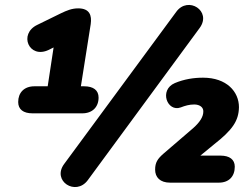

<svg xmlns="http://www.w3.org/2000/svg" viewBox="-20 -743 1024 781"><path d="M112 -282H315C356 -282 381 -308 381 -346C381 -376 360 -392 322 -392H309L349 -645C354 -680 345 -709 298 -709C272 -709 251 -700 228 -689L132 -642C54 -605 98 -502 178 -540L198 -550L174 -392H120C78 -392 54 -366 54 -328C54 -298 75 -282 112 -282ZM337 -10 792 -629C843 -698 745 -761 697 -695L241 -76C190 -7 288 56 337 -10ZM672 0H870C911 0 935 -25 935 -65C935 -94 914 -110 877 -110H795L851 -156C925 -214 951 -251 952 -307C952 -370 902 -427 806 -427C768 -427 729 -421 691 -405C626 -377 660 -286 715 -306C733 -313 750 -318 770 -318C793 -318 808 -306 807 -289C807 -268 793 -246 766 -222L645 -118C621 -97 611 -82 611 -53C611 -22 631 0 672 0Z"/></svg>

Font: SN Pro Heavy
Style: Italic
Weight: 800
Italic angle: -9°
Designer: Tobias Whetton
Foundry: Supernotes
Version: Version 1.001;Glyphs 3.2 (3249)